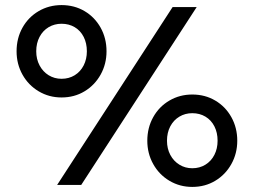

<svg xmlns="http://www.w3.org/2000/svg" viewBox="-20 -735 1009 763"><path d="M45.9 -531.2Q45.9 -583 69.3 -625Q92.8 -667 133.8 -690.9Q174.8 -714.8 224.6 -714.8Q275.4 -714.8 315.9 -690.9Q356.4 -667 379.9 -625Q403.3 -583 403.3 -531.2Q403.3 -480.5 379.9 -438.5Q356.4 -396.5 315.9 -372.1Q275.4 -347.7 224.6 -347.7Q174.8 -347.7 133.8 -372.1Q92.8 -396.5 69.3 -438.5Q45.9 -480.5 45.9 -531.2ZM325.2 -531.2Q325.2 -563.5 312.5 -588.4Q299.8 -613.3 276.9 -627Q253.9 -640.6 224.6 -640.6Q196.3 -640.6 173.3 -627Q150.4 -613.3 137.2 -588.4Q124 -563.5 124 -531.2Q124 -500 137.2 -475.1Q150.4 -450.2 173.3 -436Q196.3 -421.9 224.6 -421.9Q253.9 -421.9 276.9 -436Q299.8 -450.2 312.5 -475.1Q325.2 -500 325.2 -531.2ZM666 -707H761.7L302.7 0H207ZM565.4 -175.8Q565.4 -227.5 588.9 -269.5Q612.3 -311.5 653.3 -335.4Q694.3 -359.4 744.1 -359.4Q794.9 -359.4 835.4 -335.4Q876 -311.5 899.4 -269.5Q922.9 -227.5 922.9 -175.8Q922.9 -125 899.4 -83Q876 -41 835.4 -16.6Q794.9 7.8 744.1 7.8Q694.3 7.8 653.3 -16.6Q612.3 -41 588.9 -83Q565.4 -125 565.4 -175.8ZM844.7 -175.8Q844.7 -208 832 -232.9Q819.3 -257.8 796.4 -271.5Q773.4 -285.2 744.1 -285.2Q715.8 -285.2 692.9 -271.5Q669.9 -257.8 656.7 -232.9Q643.6 -208 643.6 -175.8Q643.6 -144.5 656.7 -119.6Q669.9 -94.7 692.9 -80.6Q715.8 -66.4 744.1 -66.4Q773.4 -66.4 796.4 -80.6Q819.3 -94.7 832 -119.6Q844.7 -144.5 844.7 -175.8Z"/></svg>

Font: Wanted Sans Variable
Style: Regular
Weight: 400
Designer: Original Design by Kil Hyung-jin and Kang Hanbin, Wanted Lab, Inc; Hangeul from Source Han Sans by Jang Soo-young and Ka
Foundry: Wanted Lab, Inc.
Version: Version 1.003;Glyphs 3.2 (3227)